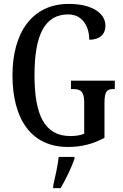

<svg xmlns="http://www.w3.org/2000/svg" viewBox="-20 -744 632 985"><path d="M329 10C400 10 458 -6 516 -37V-215C516 -278 530 -287 562 -287H569V-330H344V-287H354C391 -287 412 -278 412 -219V-58C391 -49 366 -46 341 -46C207 -46 157 -157 157 -358C157 -566 210 -670 330 -670C406 -670 438 -604 438 -540C491 -540 521 -568 521 -612C521 -675 454 -724 333 -724C143 -724 44 -574 44 -358C44 -137 137 10 329 10ZM253 208V221H291C316 179 348 113 362 71V61H281C276 109 263 164 253 208Z"/></svg>

Font: Noto Serif Sinhala ExtraCondensed Medium
Style: Regular
Weight: 500
Width: 2
Designer: Jelle Bosma - Monotype Design Team
Foundry: Monotype Imaging Inc.
Version: Version 2.007